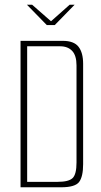

<svg xmlns="http://www.w3.org/2000/svg" viewBox="-20 -793 428 813"><path d="M94 -773H116L196 -703L275 -773H296L212 -687H178ZM67 -620H246Q293 -620 312.5 -595Q332 -570 332 -523V-98Q332 -45 315 -22.5Q298 0 239 0H67ZM224 -23Q271 -23 287.5 -39Q304 -55 304 -105V-516Q304 -558 285.5 -577.5Q267 -597 235 -597H95V-23Z"/></svg>

Font: Smooch Sans Thin ExtraLight
Style: Regular
Weight: 250
Version: Version 1.010